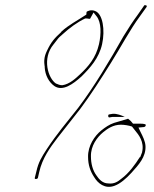

<svg xmlns="http://www.w3.org/2000/svg" viewBox="-20 -702 593 739"><path d="M161 -507C149 -483 149 -465 152 -445H153L152 -443C154 -412 168 -386 189 -371C221 -349 261 -378 294 -408C327 -441 361 -478 373 -532C385 -586 376 -650 345 -660C331 -666 315 -659 313 -656V-653L312 -645H311C278 -623 244 -606 216 -580L215 -578C190 -555 177 -541 161 -507ZM186 -531 200 -549C205 -556 211 -562 222 -571C247 -594 278 -617 308 -631H314C328 -629 326 -628 329 -634L340 -654L352 -639C370 -616 370 -572 361 -532C349 -479 319 -445 288 -416C272 -401 248 -378 220 -374H219C211 -374 203 -377 197 -380H196C165 -400 141 -477 186 -531ZM114 -18C113 -14 115 -13 118 -13C123 -13 126 -16 126 -18L131 -40C143 -93 172 -133 201 -171C230 -208 258 -244 289 -283C328 -335 369 -399 407 -460C443 -517 481 -589 519 -640L544 -675C549 -683 535 -683 535 -681L510 -645C493 -622 475 -595 455 -562C403 -470 343 -369 281 -287C236 -230 199 -187 160 -128C140 -97 128 -78 120 -42ZM319 -98C319 -67 328 -42 342 -21C356 3 384 27 421 13C443 5 466 -15 486 -37C514 -68 542 -98 540 -140C539 -159 529 -178 521 -194L513 -211L534 -213C539 -214 541 -217 541 -221C542 -224 533 -226 520 -226H492C486 -234 482 -238 473 -245L419 -229C401 -223 385 -212 370 -200C344 -179 318 -141 319 -98ZM330 -100C329 -141 354 -174 377 -193C394 -207 416 -222 445 -222C459 -222 476 -219 488 -215L499 -201C514 -183 536 -156 527 -117V-116L520 -98L519 -97H518C501 -70 476 -35 447 -14C435 -4 420 7 397 4C375 4 361 -12 351 -27C337 -46 330 -72 330 -100ZM398 -261C395 -257 396 -250 401 -250L413 -252H460C448 -258 430 -265 414 -264L402 -262C399 -261 398 -261 398 -261ZM544 -675V-676ZM531 -174Z"/></svg>

Font: Stray Cat
Style: HlObl
Weight: 100
Version: Version 1.0